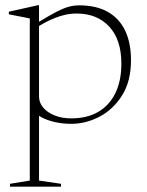

<svg xmlns="http://www.w3.org/2000/svg" viewBox="-20 -466 564 738"><path d="M446.5 -221.5Q446.5 -313.5 399.8 -363.8Q353 -414 274.5 -414Q248.5 -414 222 -407Q195.5 -400 166 -385.8Q136.5 -371.5 102.5 -348L101.5 -365.5Q144.5 -391.5 172.8 -407.5Q201 -423.5 220 -431.5Q239 -439.5 254 -442.5Q269 -445.5 284.5 -445.5Q349 -445.5 393.5 -420.8Q438 -396 460.8 -348.8Q483.5 -301.5 483.5 -234Q483.5 -153.5 449.2 -99.2Q415 -45 362.5 -17.5Q310 10 254 10Q222.5 10 193.5 3.8Q164.5 -2.5 141.5 -14.2Q118.5 -26 105 -42H130V228L214.5 240.5V251.5H18.5V240.5L94.5 228V-395Q88 -396.5 76.2 -398.8Q64.5 -401 48.5 -404.2Q32.5 -407.5 14 -411V-421L126 -446H130V-372.5V-95Q130 -71.5 146 -52.5Q162 -33.5 190.2 -22.2Q218.5 -11 253.5 -11Q315 -11 358 -36.2Q401 -61.5 423.8 -108.8Q446.5 -156 446.5 -221.5Z"/></svg>

Font: Newsreader 24pt ExtraLight
Style: Regular
Weight: 250
Designer: Hugues Gentile
Foundry: Production Type
Version: Version 1.003